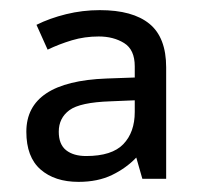

<svg xmlns="http://www.w3.org/2000/svg" viewBox="-20 -742 397 379"><path d="M177 -722Q242 -722 275 -695Q308 -668 308 -609V-389H261L249 -431Q229 -410 201 -396.5Q173 -383 135 -383Q88 -383 60 -407.5Q32 -432 32 -482Q32 -581 190 -587L246 -589V-611Q246 -644 225 -657Q204 -670 175 -670Q147 -670 122 -662.5Q97 -655 74 -644L52 -693Q78 -706 110.5 -714Q143 -722 177 -722ZM198 -542Q138 -540 117 -524.5Q96 -509 96 -482Q96 -457 110.5 -445.5Q125 -434 150 -434Q201 -434 223.5 -457.5Q246 -481 246 -521V-544Z"/></svg>

Font: Noto Kufi Arabic
Style: Regular
Weight: 400
Designer: Monotype Design Team, David Williams, Khaled Hosny
Foundry: Google LLC
Version: Version 2.109; ttfautohint (v1.8.4.7-5d5b)